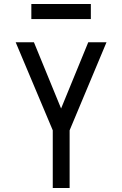

<svg xmlns="http://www.w3.org/2000/svg" viewBox="-20 -948 616 968"><path d="M246 0H331V-291L517 -735H425L288 -401L151 -735H59L246 -291ZM438 -852V-928H138V-852Z"/></svg>

Font: Iosevka Sparkle
Style: Regular
Weight: 400
Designer: Belleve Invis
Foundry: Belleve Invis
Version: Version 4.5.0; ttfautohint (v1.8.3)